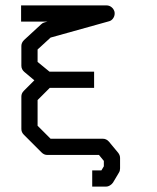

<svg xmlns="http://www.w3.org/2000/svg" viewBox="-20 -623 580 710"><path d="M328 -298H164L119 -253V-158L167 -110H360Q373.5 -110 383 -99L417 -58Q424 -49 424 -39V0Q424 8.5 420 15L398 52Q394.5 57.5 387.2 62.2Q380 67 372 67H321V7H355L364 -8V-28L346 -50H155Q143 -50 134 -59L68 -125Q59 -134 59 -146V-266Q59 -278 68 -287L107 -326L70 -357Q59 -366.5 59 -380V-453Q59 -465 69 -475L132 -533Q137.5 -538.5 144 -540L155 -543H58V-603H374Q384 -603 392 -596.8Q400 -590.5 403 -581Q404 -578 404 -573Q404 -563 397.8 -554.5Q391.5 -546 382 -544L167 -484L119 -440V-394L163 -358H328V-342Z"/></svg>

Font: IBM 3270
Style: Regular
Weight: 400
Monospace: yes
Version: Version 2.3.1